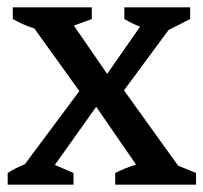

<svg xmlns="http://www.w3.org/2000/svg" viewBox="-20 -505 556 525"><path d="M1 0V-32Q23 -46 48 -56L197 -256L74 -427Q43 -437 15 -453V-485H231V-453L182 -435L273 -303L363 -432Q340 -441 320 -453V-485H500V-453L441 -423L319 -258L467 -52L516 -32V0H295V-32Q323 -46 352 -55L243 -213L130 -54L181 -32V0Z"/></svg>

Font: Piazzolla Medium
Style: Regular
Weight: 500
Designer: Juan Pablo del Peral
Foundry: Huerta Tipografica
Version: Version 1.330